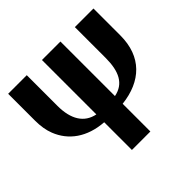

<svg xmlns="http://www.w3.org/2000/svg" viewBox="-173 -892 1073 1073"><g transform="rotate(-45 363.0 -355.5)"><path d="M25 -498C25 -456 31 -418 44 -385C81 -290 166 -228 292 -219V0H438V-219C598 -237 699 -330 699 -498V-711H552V-468C552 -361 520 -296 438 -280V-711H292V-281C212 -297 172 -363 172 -468V-711H25Z"/></g></svg>

Font: Aerodynamic
Style: Regular
Weight: 500
Designer: Google
Version: Version 2.000980; 2014